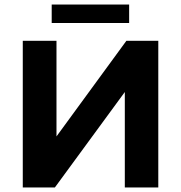

<svg xmlns="http://www.w3.org/2000/svg" viewBox="-20 -823 795 843"><path d="M80 -644H228V-224L535 -644H675V0H528V-419L221 0H80ZM207 -803H547V-722H207Z"/></svg>

Font: Montserrat Ace
Style: Bold
Weight: 700
Designer: Julieta Ulanovsky
Foundry: Julieta Ulanovsky
Version: Version 1